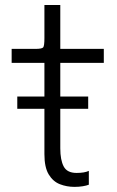

<svg xmlns="http://www.w3.org/2000/svg" viewBox="-20 -722 458 750"><path d="M271 8Q240.5 8 213.8 -2.5Q187 -13 170.2 -40.8Q153.5 -68.5 153.5 -120V-297H47.5V-345H153.5V-476.5H25.5V-531H117.5Q144 -531 148.8 -537Q153.5 -543 153.5 -573V-702.5H215.5V-531H385.5V-476.5H215.5V-345H324.5V-297H215.5V-142.5Q215.5 -97 228.8 -71.8Q242 -46.5 279 -46.5Q310 -46.5 327 -54.5V-0.5Q318.5 3 303.5 5.5Q288.5 8 271 8Z"/></svg>

Font: Epilogue Light
Style: Regular
Weight: 300
Designer: Tyler Finck
Foundry: Etcetera Type Co
Version: Version 2.111; ttfautohint (v1.8.3)